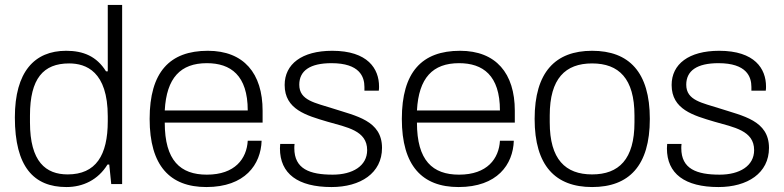

<svg xmlns="http://www.w3.org/2000/svg" viewBox="-20 -743 3164 775"><path d="M248 12C315 12 376 -17 414 -79H421L429 0H473V-723H415V-455H408C370 -516 316 -538 247 -538C119 -538 40 -453 40 -269C40 -70 116 12 248 12ZM253 -39C165 -39 101 -90 101 -249V-277C101 -426 155 -487 259 -487C327 -487 415 -455 415 -273V-254C415 -116 367 -39 253 -39Z M813 12C969 12 1033 -79 1036 -175H980C976 -103 929 -38 815 -38C708 -38 645 -95 645 -248H1040V-296C1040 -447 964 -538 819 -538C665 -538 584 -452 584 -263C584 -74 666 12 813 12ZM645 -297C652 -429 709 -488 815 -488C911 -488 980 -439 980 -297Z M1318 12C1435 12 1522 -44 1522 -146C1522 -257 1416 -275 1324 -305C1253 -328 1188 -337 1188 -401C1188 -458 1232 -488 1318 -488C1432 -488 1451 -433 1451 -392V-377H1509C1510 -384 1510 -389 1510 -394C1510 -465 1465 -538 1321 -538C1198 -538 1129 -484 1129 -400C1129 -301 1217 -277 1301 -252C1381 -229 1462 -216 1462 -137C1462 -73 1403 -38 1323 -38C1230 -38 1168 -61 1168 -145C1168 -150 1168 -154 1169 -162H1111C1111 -156 1110 -149 1110 -144C1110 -42 1182 12 1318 12Z M1831 12C1987 12 2051 -79 2054 -175H1998C1994 -103 1947 -38 1833 -38C1726 -38 1663 -95 1663 -248H2058V-296C2058 -447 1982 -538 1837 -538C1683 -538 1602 -452 1602 -263C1602 -74 1684 12 1831 12ZM1663 -297C1670 -429 1727 -488 1833 -488C1929 -488 1998 -439 1998 -297Z M2370 12C2519 12 2603 -74 2603 -263C2603 -452 2519 -538 2370 -538C2222 -538 2138 -452 2138 -263C2138 -74 2222 12 2370 12ZM2370 -39C2262 -39 2199 -100 2199 -249V-277C2199 -426 2262 -487 2370 -487C2478 -487 2541 -426 2541 -277V-249C2541 -100 2478 -39 2370 -39Z M2880 12C2997 12 3084 -44 3084 -146C3084 -257 2978 -275 2886 -305C2815 -328 2750 -337 2750 -401C2750 -458 2794 -488 2880 -488C2994 -488 3013 -433 3013 -392V-377H3071C3072 -384 3072 -389 3072 -394C3072 -465 3027 -538 2883 -538C2760 -538 2691 -484 2691 -400C2691 -301 2779 -277 2863 -252C2943 -229 3024 -216 3024 -137C3024 -73 2965 -38 2885 -38C2792 -38 2730 -61 2730 -145C2730 -150 2730 -154 2731 -162H2673C2673 -156 2672 -149 2672 -144C2672 -42 2744 12 2880 12Z"/></svg>

Font: Archivo ExtraLight
Style: Regular
Weight: 200
Designer: Hector Gatti
Foundry: Omnibus-Type
Version: Version 2.001